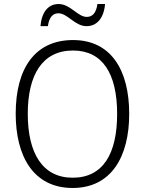

<svg xmlns="http://www.w3.org/2000/svg" viewBox="-20 -924 721 954"><path d="M181 -794H218C224 -840 244 -858 270 -858C316 -858 352 -794 410 -794C461 -794 496 -833 502 -904H464C458 -859 439 -840 411 -840C366 -840 330 -904 271 -904C219 -904 187 -863 181 -794ZM622 -358C622 -578 530 -725 343 -725C155 -725 58 -586 58 -359C58 -149 145 10 341 10C534 10 622 -147 622 -358ZM118 -358C118 -552 190 -673 343 -673C489 -673 562 -559 562 -358C562 -160 492 -41 341 -41C191 -41 118 -163 118 -358Z"/></svg>

Font: Noto Sans Armenian SemiCondensed Light
Style: Regular
Weight: 300
Width: 4
Designer: Monotype Design Team
Foundry: Monotype Imaging Inc.
Version: Version 2.008